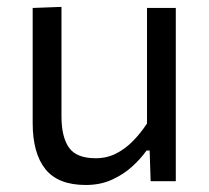

<svg xmlns="http://www.w3.org/2000/svg" viewBox="-20 -519 599 550"><path d="M225.6 10.9Q146.4 10.9 110 -34.6Q73.6 -80.1 73.6 -166.5Q73.6 -199.4 73.6 -223.7Q73.6 -248 73.6 -271.5Q73.6 -316 73.6 -353.2Q73.6 -390.3 73.6 -424.9Q73.6 -459.5 73.6 -496.2L156.1 -499.3Q156.1 -444.5 156.1 -391.5Q156.1 -338.4 156.1 -279.8V-186.2Q156.1 -126.8 177.5 -96.3Q198.8 -65.7 254.2 -65.7Q286 -65.7 312.6 -79.2Q339.2 -92.8 361.2 -115.3Q383.2 -137.9 401.1 -165.3V-279.8Q401.1 -338.4 401.1 -389.9Q401.1 -441.4 401.1 -496.2H483.6Q483.6 -441.4 483.6 -388.9Q483.6 -336.4 483.6 -271.5V-218.8Q483.6 -157.6 483.6 -106.4Q483.6 -55.3 483.6 0H411.5L408.7 -87.7H399.7Q383.9 -65.2 359.2 -42.4Q334.4 -19.7 301 -4.4Q267.6 10.9 225.6 10.9Z"/></svg>

Font: Commissioner Thin
Style: Regular
Weight: 100
Designer: Kostas Bartsokas
Foundry: Kostas Bartsokas
Version: Version 1.001;gftools[0.9.23]